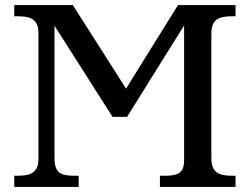

<svg xmlns="http://www.w3.org/2000/svg" viewBox="-20 -734 981 754"><path d="M36 0V-44H55Q75 -44 92 -48.5Q109 -53 120 -67Q131 -81 131 -110V-603Q131 -633 120 -647Q109 -661 92 -665.5Q75 -670 55 -670H36V-714H266L475 -386L679 -714H905V-670H886Q866 -670 848 -665Q830 -660 820 -645.5Q810 -631 810 -599V-115Q810 -84 820 -69Q830 -54 848 -49Q866 -44 886 -44H905V0H608V-44H633Q654 -44 670 -48.5Q686 -53 694.5 -66Q703 -79 703 -106V-634L479 -275H422L194 -633V-115Q194 -84 202.5 -69Q211 -54 228 -49Q245 -44 267 -44H289V0Z"/></svg>

Font: ET Text
Style: Regular
Weight: 470
Designer: Monotype Design Team
Foundry: Monotype Imaging Inc.
Version: Version 2.009